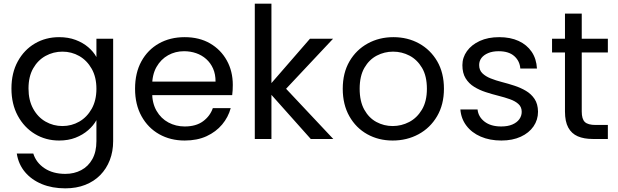

<svg xmlns="http://www.w3.org/2000/svg" viewBox="-20 -760 3377 1050"><path d="M303.4 -556.8Q353.3 -556.8 393.3 -541.8Q433.4 -526.7 462.2 -502.2Q491.1 -477.6 507.3 -448V-548.3H598.8V11.7Q598.8 68.2 580.5 115.6Q562.1 163 528.2 197.5Q494.4 232 446.1 251Q397.8 270 337.2 270Q265.6 270 209.1 246.8Q152.6 223.5 116.8 181Q81 138.5 71.8 79.7H162.1Q177.3 129.3 223.4 160.1Q269.6 190.9 337.2 190.9Q385.6 190.9 424.1 170.5Q462.7 150.2 485 110.2Q507.3 70.1 507.3 11.7V-102.8Q491.1 -73.2 461.8 -47.8Q432.6 -22.4 392.9 -6.9Q353.3 8.5 303.4 8.5Q229.9 8.5 170.9 -27.3Q111.9 -63 77.3 -126.9Q42.6 -190.8 42.6 -276Q42.6 -361.3 77.3 -424.4Q111.9 -487.6 170.9 -522.2Q229.9 -556.8 303.4 -556.8ZM507.3 -274.5Q507.3 -338.2 481.5 -383.8Q455.7 -429.5 413.5 -453.6Q371.3 -477.6 321.5 -477.6Q271.7 -477.6 229.2 -454.2Q186.8 -430.7 161.4 -386Q135.9 -341.2 135.9 -276Q135.9 -211.9 161.4 -165.5Q186.8 -119.1 229.2 -94.9Q271.7 -70.7 321.5 -70.7Q371.3 -70.7 413.5 -94.9Q455.7 -119.1 481.5 -165Q507.3 -210.9 507.3 -274.5Z M795.1 -239.9 795.9 -313.7H1158.8Q1159 -353.8 1145.4 -384.7Q1131.8 -415.6 1107.8 -437Q1083.7 -458.5 1052.5 -469.2Q1021.4 -479.9 986.2 -479.9Q938.8 -479.9 899.3 -457.8Q859.7 -435.7 835.8 -393.7Q811.9 -351.7 811.9 -290.1V-254.9Q811.9 -195.6 836.2 -153.7Q860.5 -111.8 901.1 -90.1Q941.8 -68.4 990 -68.4Q1052 -68.4 1090.3 -96.7Q1128.7 -124.9 1143.9 -168.6H1241.7Q1228.2 -118.9 1194.7 -79Q1161.2 -39 1109.8 -15.2Q1058.4 8.5 990 8.5Q911.9 8.5 850.7 -26Q789.4 -60.5 754 -124.4Q718.6 -188.3 718.6 -274.5Q718.6 -361.5 753.3 -424.7Q787.9 -487.8 849.2 -522.3Q910.4 -556.8 990 -556.8Q1069.9 -556.8 1128.7 -522.7Q1187.5 -488.6 1220.3 -429.5Q1253.1 -370.5 1253.1 -295.4Q1253.1 -280.1 1252.3 -267Q1251.6 -253.9 1249.8 -239.9Z M1373.4 0V-740H1464.4V0ZM1436.1 -273 1675.2 -548.3H1801.6L1526.4 -255.2L1530.3 -289.7L1802.6 0H1679.5Z M2127.4 8.5Q2050.2 8.5 1988.4 -26Q1926.6 -60.5 1890.5 -124.4Q1854.4 -188.3 1854.4 -274.5Q1854.4 -361.5 1891.3 -424.7Q1928.2 -487.8 1991.1 -522.3Q2054 -556.8 2131.2 -556.8Q2209.2 -556.8 2271.8 -522.3Q2334.3 -487.8 2371.1 -424.7Q2407.8 -361.5 2407.8 -274.5Q2407.8 -188.3 2370.3 -124.4Q2332.8 -60.5 2269.1 -26Q2205.5 8.5 2127.4 8.5ZM2127.4 -70.7Q2175.1 -70.7 2217.8 -92.9Q2260.4 -115.1 2287.5 -160.5Q2314.6 -205.9 2314.6 -274.5Q2314.6 -344.1 2287.9 -389.1Q2261.2 -434 2219.3 -455.8Q2177.4 -477.6 2129.7 -477.6Q2082.1 -477.6 2040.4 -455.8Q1998.8 -434 1972.8 -389.1Q1946.9 -344.1 1946.9 -274.5Q1946.9 -205.9 1972.1 -160.5Q1997.3 -115.1 2038.5 -92.9Q2079.8 -70.7 2127.4 -70.7Z M2722.1 8.5Q2658.3 8.5 2608.9 -12.9Q2559.5 -34.3 2530.5 -72.9Q2501.4 -111.4 2497.7 -161.4H2591.7Q2595.5 -121.5 2629.6 -95Q2663.8 -68.4 2720.8 -68.4Q2757 -68.4 2781.9 -79.1Q2806.9 -89.8 2820 -108Q2833.1 -126.2 2833.1 -148.6Q2833.1 -174.8 2815.3 -191Q2797.6 -207.2 2768.7 -217.4Q2739.9 -227.7 2705.4 -236.3Q2670.9 -244.9 2636.4 -256.2Q2601.9 -267.4 2573 -285.2Q2544.2 -302.9 2526.4 -331.6Q2508.7 -360.2 2508.7 -403.7Q2508.7 -445.7 2533.7 -480.5Q2558.7 -515.3 2603.9 -536.1Q2649.1 -556.8 2710.1 -556.8Q2770.9 -556.8 2816.1 -536.1Q2861.3 -515.3 2887.4 -477Q2913.5 -438.7 2916.5 -385.2H2825.5Q2822.5 -426.3 2792.5 -453.1Q2762.4 -479.9 2707.1 -479.9Q2673.9 -479.9 2649.9 -469.8Q2625.8 -459.7 2613.1 -443.1Q2600.4 -426.4 2600.4 -404.4Q2600.4 -376.5 2617.8 -359.5Q2635.2 -342.4 2663.3 -331.2Q2691.4 -319.9 2725.4 -311.2Q2759.4 -302.5 2793.5 -291.3Q2827.6 -280.2 2856.5 -263Q2885.3 -245.9 2903.4 -218.8Q2921.6 -191.6 2922.3 -149.4Q2922.3 -104.6 2897.7 -68.8Q2873 -33 2827.9 -12.3Q2782.7 8.5 2722.1 8.5Z M3069.7 -150.3V-685.6H3161.4V-150.3Q3161.4 -109 3178.4 -92.8Q3195.3 -76.6 3237.4 -76.6H3304.2V0H3221.8Q3173.6 0 3139.6 -14.6Q3105.7 -29.3 3087.7 -62.3Q3069.7 -95.3 3069.7 -150.3ZM3304.2 -473.2H2999V-548.3H3304.2Z"/></svg>

Font: Poppins Variable
Style: Regular
Weight: 100
Designer: Jonny Pinhorn
Foundry: Indian Type Foundry
Version: Version 6.000